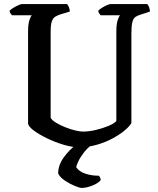

<svg xmlns="http://www.w3.org/2000/svg" viewBox="-20 -724 777 944"><path d="M369 0Q333 0 290.5 -13Q248 -26 209 -45Q170 -64 144.5 -83.5Q119 -103 118 -117V-567Q118 -607 125 -626Q132 -645 136 -649H39Q37 -651 32.5 -657Q28 -663 27 -671Q33 -678 45.5 -685.5Q58 -693 70.5 -698.5Q83 -704 88 -704H310Q314 -699 318.5 -689.5Q323 -680 323 -667L279 -654Q264 -649 252.5 -642.5Q241 -636 235 -619.5Q229 -603 229 -568V-145Q236 -132 256.5 -120Q277 -108 302 -98Q327 -88 350.5 -82.5Q374 -77 387 -77Q417 -77 451 -85Q485 -93 513.5 -105Q542 -117 552 -129V-567Q552 -607 559 -626Q566 -645 570 -649H475Q472 -652 468 -657.5Q464 -663 463 -671Q469 -678 481 -685.5Q493 -693 505.5 -698.5Q518 -704 524 -704H704Q709 -699 713 -689Q717 -679 717 -667L674 -653Q656 -648 645.5 -640.5Q635 -633 630.5 -614.5Q626 -596 626 -558V-119Q618 -104 594.5 -84Q571 -64 535.5 -44.5Q500 -25 457 -12.5Q414 0 369 0ZM381 200Q372 200 347.5 190Q323 180 299 164Q275 148 266 129Q266 88 293 50.5Q320 13 356 -14L435 -15Q410 3 392 26.5Q374 50 364.5 70.5Q355 91 355 99Q370 120 400 130Q430 140 467 140Q470 144 472.5 150Q475 156 475 162Q461 178 432.5 189Q404 200 381 200Z"/></svg>

Font: Texturina 72pt SemiBold
Style: Regular
Weight: 600
Designer: Guillermo Torres Carreño
Foundry: Omnibus-Type
Version: Version 1.002; ttfautohint (v1.8.3)